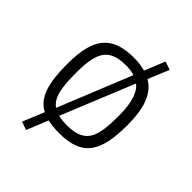

<svg xmlns="http://www.w3.org/2000/svg" viewBox="-205 -714 937 937"><g transform="rotate(45 263.5 -246.0)"><path d="M265 -509C110 -509 54 -435 54 -258C54 -127 75 -49 143 -13L97 98L140 113L185 2C208 7 234 10 265 10C432 10 473 -78 473 -257C473 -373 445 -446 383 -482L428 -590L385 -605L342 -499C319 -505 294 -509 265 -509ZM265 -455C286 -455 305 -452 321 -447L167 -67C124 -97 115 -158 115 -258C115 -407 150 -455 265 -455ZM265 -44C242 -44 222 -46 205 -50L359 -427C395 -398 411 -343 411 -257C411 -114 394 -44 265 -44Z"/></g></svg>

Font: TitilliumText22L
Style: 250 wt
Weight: 300
Designer: Campivisivi
Foundry: Campivisivi
Version: 1.000